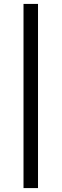

<svg xmlns="http://www.w3.org/2000/svg" viewBox="-20 -760 314 980"><path d="M100 200V-740H174V200Z"/></svg>

Font: Oxanium ExtraLight
Style: Regular
Weight: 400
Version: Version 2.000